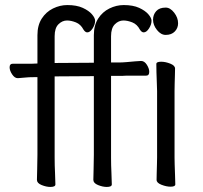

<svg xmlns="http://www.w3.org/2000/svg" viewBox="-20 -728 802 759"><path d="M351 -427 196 -426V-105Q196 -74 197.5 -45Q199 -16 199 1Q199 11 179 11Q163 11 144.5 3.5Q126 -4 126 -17Q126 -29 127 -59.5Q128 -90 128 -116V-423H115Q93 -423 80.5 -421.5Q68 -420 51 -419H50Q38 -419 28 -434Q18 -449 18 -462Q18 -476 30 -476H104L128 -477V-589Q128 -628 145 -654.5Q162 -681 189.5 -694.5Q217 -708 246 -708Q283 -708 307 -697Q331 -686 343.5 -671.5Q356 -657 356 -646Q356 -631 346 -615.5Q336 -600 325 -600Q317 -600 310 -611Q299 -632 280 -639.5Q261 -647 245 -647Q226 -647 211 -632Q196 -617 196 -585V-479L351 -480V-589Q351 -628 368 -654.5Q385 -681 412.5 -694.5Q440 -708 469 -708Q506 -708 530 -697Q554 -686 566.5 -671.5Q579 -657 579 -646Q579 -631 569 -615.5Q559 -600 548 -600Q540 -600 533 -611Q522 -632 503 -639.5Q484 -647 468 -647Q449 -647 434 -632Q419 -617 419 -585V-481H451Q463 -481 480.5 -482.5Q498 -484 514 -485.5Q530 -487 537 -487H538Q551 -487 560.5 -472Q570 -457 570 -444Q570 -429 558 -429Q551 -429 533 -429Q515 -429 495 -429Q475 -429 462 -428H419V-105Q419 -74 420.5 -45Q422 -16 422 1Q422 11 402 11Q386 11 367.5 3.5Q349 -4 349 -17Q349 -29 350 -59.5Q351 -90 351 -116ZM684 -636Q684 -617 671 -603.5Q658 -590 635 -590Q616 -590 600.5 -609.5Q585 -629 585 -650Q585 -670 597.5 -684Q610 -698 635 -698Q653 -698 668.5 -678Q684 -658 684 -636ZM601 -368Q601 -378 600 -399Q599 -420 598.5 -442Q598 -464 598 -475Q598 -484 617 -484Q634 -484 653 -476.5Q672 -469 672 -457Q672 -449 671.5 -432.5Q671 -416 670.5 -398Q670 -380 670 -368V-105Q670 -99 670.5 -78Q671 -57 672 -34Q673 -11 673 1Q673 10 654 10Q638 10 618.5 2.5Q599 -5 599 -17Q599 -25 599.5 -43.5Q600 -62 600.5 -80Q601 -98 601 -105Z"/></svg>

Font: Moon Stars Kai HW
Style: Regular
Weight: 400
Designer: GuiWonder
Version: Version 1.101